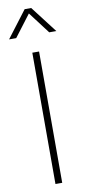

<svg xmlns="http://www.w3.org/2000/svg" viewBox="-108 -970 456 1008"><g transform="rotate(-10 120.0 -466.0)"><path d="M102 -700H138V0H102ZM102 -932H137L246 -790H208L120 -906L32 -790H-6Z"/></g></svg>

Font: Bai Jamjuree ExtraLight
Style: Regular
Weight: 275
Designer: Katatrad Aksorn Co.,Ltd.
Foundry: Cadson Demak Co.,Ltd.
Version: Version 1.000; ttfautohint (v1.6)